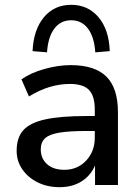

<svg xmlns="http://www.w3.org/2000/svg" viewBox="-20 -767 577 796"><path d="M227 9Q176 9 136 -11Q96 -31 72.5 -65Q49 -99 49 -142Q49 -196 76.5 -227Q104 -258 167.5 -272Q231 -286 339 -286H373V-312Q373 -369 349 -394Q325 -419 270 -419Q228 -419 186 -406.5Q144 -394 100 -367L69 -438Q107 -465 164 -481Q221 -497 273 -497Q373 -497 421 -449.5Q469 -402 469 -301V0H374V-81Q356 -39 318 -15Q280 9 227 9ZM247 -63Q301 -63 337 -101Q373 -139 373 -197V-224H340Q267 -224 225.5 -217Q184 -210 166.5 -193.5Q149 -177 149 -148Q149 -110 175 -86.5Q201 -63 247 -63ZM175 -550 115 -555Q119 -644 162 -695.5Q205 -747 275 -747Q345 -747 388.5 -695.5Q432 -644 435 -555L375 -550Q371 -613 345 -648Q319 -683 275 -683Q231 -683 205 -648Q179 -613 175 -550Z"/></svg>

Font: Nunito Sans SemiBold
Style: Regular
Weight: 600
Designer: Vernon Adams
Foundry: Vernon Adams
Version: Version 3.101; ttfautohint (v1.8.4.7-5d5b);gftools[0.9.27]